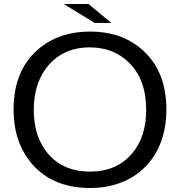

<svg xmlns="http://www.w3.org/2000/svg" viewBox="-20 -899 900 960"><path d="M422.9 -878.9 536.6 -784.2H453.6L298.8 -878.9ZM431.2 -741.2Q584.5 -741.2 686 -654.8Q812 -547.9 812 -351.1Q812 -207 742.2 -107.9Q687 -29.3 596.7 9.3Q521.5 41 430.2 41Q231 41 125.5 -97.2Q47.9 -199.2 47.9 -351.1Q47.9 -556.6 183.6 -663.1Q283.7 -741.2 431.2 -741.2ZM428.7 -662.1Q289.6 -662.1 210.4 -557.6Q148.9 -475.6 148.9 -350.1Q148.9 -229.5 205.1 -149.9Q282.7 -41 430.7 -41Q563.5 -41 641.1 -132.3Q710.9 -214.8 710.9 -349.6Q710.9 -502.4 623.5 -587.4Q546.4 -662.1 428.7 -662.1Z"/></svg>

Font: FORM UDPGothic
Style: Regular
Weight: 400
Foundry: Pronama LLC
Version: Version 1.05101